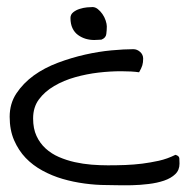

<svg xmlns="http://www.w3.org/2000/svg" viewBox="-20 -531 554 552"><path d="M7.8 -195.3Q7.8 -233.4 27.3 -262.7Q46.9 -292 77.1 -314Q107.4 -335.9 146.5 -350.6Q185.5 -365.2 224.6 -374Q263.7 -382.8 300.3 -386.2Q336.9 -389.6 363.3 -389.6Q374 -389.6 382.8 -381.8Q391.6 -374 391.6 -362.3Q391.6 -351.6 389.2 -343.3Q386.7 -335 379.9 -323.2Q359.4 -326.2 328.1 -326.2Q296.9 -326.2 263.2 -322.3Q229.5 -318.4 196.3 -309.1Q163.1 -299.8 135.7 -283.7Q108.4 -267.6 91.8 -245.1Q75.2 -222.7 75.2 -190.4Q75.2 -161.1 85 -140.1Q94.7 -119.1 111.3 -104Q127.9 -88.9 149.4 -79.6Q170.9 -70.3 194.8 -64.9Q218.8 -59.6 243.2 -57.6Q267.6 -55.7 290 -55.7Q315.4 -55.7 340.3 -56.6Q365.2 -57.6 388.7 -60.5Q412.1 -63.5 436.5 -68.8Q460.9 -74.2 484.4 -85.9Q495.1 -83 495.6 -75.7Q496.1 -68.4 496.1 -60.5Q496.1 -42 483.9 -30.3Q471.7 -18.6 451.7 -11.7Q431.6 -4.9 407.2 -2Q382.8 1 359.4 1.5Q335.9 2 315.9 1.5Q295.9 1 285.2 1Q255.9 1 223.1 -3.4Q190.4 -7.8 160.2 -16.6Q129.9 -25.4 102.1 -40.5Q74.2 -55.7 53.7 -77.1Q33.2 -98.6 20.5 -127.9Q7.8 -157.2 7.8 -195.3ZM182.6 -479.5Q182.6 -489.3 190.4 -495.6Q198.2 -502 209 -505.4Q219.7 -508.8 230 -509.8Q240.2 -510.7 246.1 -510.7Q253.9 -510.7 261.2 -504.9Q268.6 -499 274.4 -490.7Q280.3 -482.4 283.7 -472.2Q287.1 -461.9 287.1 -455.1Q287.1 -444.3 285.6 -433.1Q284.2 -421.9 271.5 -417Q269.5 -417 261.7 -416.5Q253.9 -416 251 -416Q238.3 -416 226.6 -419.4Q214.8 -422.9 204.6 -430.2Q194.3 -437.5 188.5 -449.7Q182.6 -461.9 182.6 -479.5Z"/></svg>

Font: Swanky and Moo Moo Cyrillic
Style: Regular
Weight: 400
Designer: Kimberly Geswein; Denis Ignatov
Foundry: Kimberly Geswein; Denis Ignatov
Version: Version 1.003 June 27, 2018